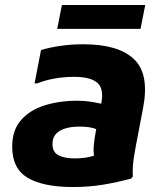

<svg xmlns="http://www.w3.org/2000/svg" viewBox="-20 -740 654 772"><path d="M274 12Q154 12 91.5 -25Q29 -62 29 -150Q29 -216 64 -256.5Q99 -297 158.5 -316Q218 -335 292 -335Q320 -335 345 -331Q370 -327 387 -323Q399 -384 371 -407.5Q343 -431 279 -431Q234 -431 195.5 -423.5Q157 -416 131 -405H119L145 -539Q183 -550 226 -556Q269 -562 315 -562Q456 -562 519 -502Q582 -442 555 -304L534 -194Q526 -154 519 -111.5Q512 -69 514 -30L507 -22Q452 -7 395 2.5Q338 12 274 12ZM191 -161Q191 -128 215.5 -115.5Q240 -103 281 -103Q299 -103 319.5 -105.5Q340 -108 358 -114Q355 -135 357.5 -159.5Q360 -184 364 -205L367 -221Q354 -226 338 -228.5Q322 -231 299 -231Q250 -231 220.5 -214Q191 -197 191 -161ZM229 -720H564L545 -624H210Z"/></svg>

Font: Kufam
Style: Bold Italic
Weight: 700
Italic angle: -11°
Designer: Artur Schmal
Foundry: Original Type
Version: Version 1.301; ttfautohint (v1.8.3)